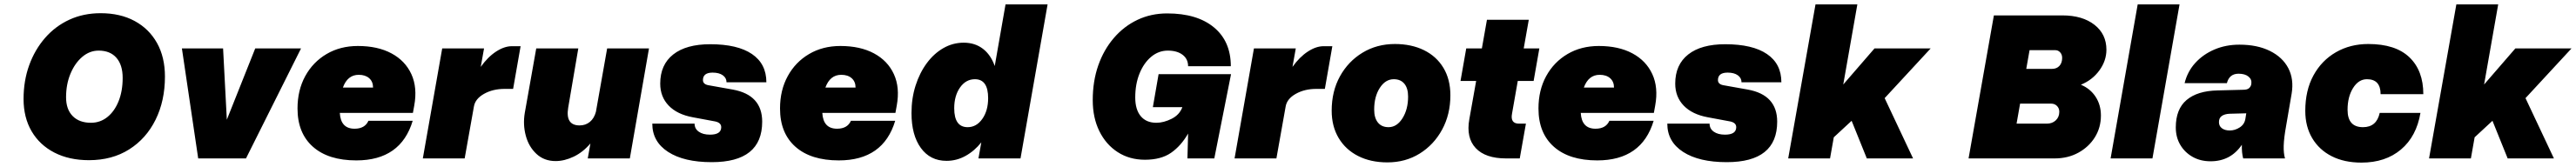

<svg xmlns="http://www.w3.org/2000/svg" viewBox="-20 -720 11697 759"><path d="M87 -270Q87 -353 112.5 -423.5Q138 -494 184.5 -547.5Q231 -601 295 -630.5Q359 -660 437 -660Q526 -660 591.5 -624.5Q657 -589 693 -524.5Q729 -460 729 -372Q729 -262 686.5 -176Q644 -90 566.5 -41Q489 8 384 8Q294 8 227 -26.5Q160 -61 123.5 -123.5Q87 -186 87 -270ZM537 -366Q537 -425 508.5 -457.5Q480 -490 428 -490Q387 -490 353.5 -461.5Q320 -433 300 -385Q280 -337 280 -278Q280 -223 310 -192.5Q340 -162 393 -162Q435 -162 467.5 -188Q500 -214 518.5 -260Q537 -306 537 -366Z M806 -500H993L1010 -176L1139 -500H1347L1097 0H880Z M1331 -227Q1331 -310 1366 -374Q1401 -438 1463 -474.5Q1525 -511 1605 -511Q1695 -511 1757.5 -477.5Q1820 -444 1848 -383Q1876 -322 1861 -240L1855 -207H1523Q1527 -135 1590 -135Q1637 -135 1653 -171H1854Q1800 9 1598 9Q1471 9 1401 -53Q1331 -115 1331 -227ZM1609 -380Q1558 -380 1537 -322H1674Q1674 -349 1656.5 -364.5Q1639 -380 1609 -380Z M1988 -500H2178L2163 -416Q2195 -461 2232.5 -485.5Q2270 -510 2304 -510H2344L2310 -316H2271Q2218 -316 2178 -293.5Q2138 -271 2132 -236L2090 0H1900Z M2560 -230Q2547 -150 2612 -150Q2639 -150 2658.5 -166Q2678 -182 2686 -212L2737 -500H2927L2840 0H2649L2661 -68Q2627 -28 2585 -8Q2543 12 2503 12Q2451 12 2416 -20.5Q2381 -53 2367.5 -103.5Q2354 -154 2363 -207L2415 -500H2606Z M3228 -168 3126 -187Q3055 -200 3016.5 -240Q2978 -280 2978 -340Q2978 -426 3037 -472.5Q3096 -519 3205 -519Q3329 -519 3394.5 -474.5Q3460 -430 3460 -346H3279Q3279 -366 3262 -378Q3245 -390 3216 -390Q3172 -390 3172 -356Q3172 -338 3195 -333L3307 -313Q3441 -289 3441 -167Q3441 17 3212 17Q3086 17 3014 -29.5Q2942 -76 2942 -158H3134Q3134 -135 3153 -121.5Q3172 -108 3204 -108Q3255 -108 3255 -142Q3255 -162 3228 -168Z M3522 -227Q3522 -310 3557 -374Q3592 -438 3654 -474.5Q3716 -511 3796 -511Q3886 -511 3948.5 -477.5Q4011 -444 4039 -383Q4067 -322 4052 -240L4046 -207H3714Q3718 -135 3781 -135Q3828 -135 3844 -171H4045Q3991 9 3789 9Q3662 9 3592 -53Q3522 -115 3522 -227ZM3800 -380Q3749 -380 3728 -322H3865Q3865 -349 3847.5 -364.5Q3830 -380 3800 -380Z M4737 -700 4614 0H4423L4436 -73Q4405 -34 4364.5 -11.5Q4324 11 4278 11Q4204 11 4161.5 -47.5Q4119 -106 4119 -206Q4119 -273 4137.5 -331Q4156 -389 4188.5 -433Q4221 -477 4264 -501.5Q4307 -526 4356 -526Q4407 -526 4443 -498.5Q4479 -471 4497 -420L4546 -700ZM4313 -228Q4313 -142 4374 -142Q4414 -142 4440.5 -179.5Q4467 -217 4467 -274Q4467 -360 4407 -360Q4366 -360 4339.5 -322.5Q4313 -285 4313 -228Z M4942 -265Q4942 -351 4967 -422.5Q4992 -494 5038 -547.5Q5084 -601 5145.5 -630Q5207 -659 5280 -659Q5416 -659 5492.5 -595.5Q5569 -532 5569 -419H5375Q5375 -452 5350 -471Q5325 -490 5283 -490Q5241 -490 5207.5 -462Q5174 -434 5154.5 -386Q5135 -338 5135 -277Q5135 -222 5160 -192Q5185 -162 5231 -162Q5264 -162 5300 -180Q5336 -198 5349 -233H5215L5241 -383H5570L5494 0H5372L5375 -113Q5343 -57 5297.5 -25.5Q5252 6 5179 6Q5109 6 5055.5 -28.5Q5002 -63 4972 -124Q4942 -185 4942 -265Z M5674 -500H5864L5849 -416Q5881 -461 5918.5 -485.5Q5956 -510 5990 -510H6030L5996 -316H5957Q5904 -316 5864 -293.5Q5824 -271 5818 -236L5776 0H5586Z M6027 -217Q6027 -305 6064.5 -373Q6102 -441 6167 -480.5Q6232 -520 6314 -520Q6389 -520 6446 -492Q6503 -464 6534.5 -411.5Q6566 -359 6566 -287Q6566 -200 6528.5 -131Q6491 -62 6426.5 -22Q6362 18 6280 18Q6204 18 6147 -11Q6090 -40 6058.5 -93Q6027 -146 6027 -217ZM6374 -281Q6374 -319 6357 -339.5Q6340 -360 6309 -360Q6271 -360 6245.5 -320.5Q6220 -281 6220 -222Q6220 -184 6237 -163Q6254 -142 6285 -142Q6323 -142 6348.5 -182.5Q6374 -223 6374 -281Z M6909 -158 6881 0H6819Q6725 0 6681 -47Q6637 -94 6652 -178L6683 -352H6612L6638 -500H6709L6732 -630H6922L6899 -500H6970L6944 -352H6872L6846 -204Q6837 -158 6878 -158Z M6966 -227Q6966 -310 7001 -374Q7036 -438 7098 -474.5Q7160 -511 7240 -511Q7330 -511 7392.5 -477.5Q7455 -444 7483 -383Q7511 -322 7496 -240L7490 -207H7158Q7162 -135 7225 -135Q7272 -135 7288 -171H7489Q7435 9 7233 9Q7106 9 7036 -53Q6966 -115 6966 -227ZM7244 -380Q7193 -380 7172 -322H7309Q7309 -349 7291.5 -364.5Q7274 -380 7244 -380Z M7837 -168 7735 -187Q7664 -200 7625.5 -240Q7587 -280 7587 -340Q7587 -426 7646 -472.5Q7705 -519 7814 -519Q7938 -519 8003.5 -474.5Q8069 -430 8069 -346H7888Q7888 -366 7871 -378Q7854 -390 7825 -390Q7781 -390 7781 -356Q7781 -338 7804 -333L7916 -313Q8050 -289 8050 -167Q8050 17 7821 17Q7695 17 7623 -29.5Q7551 -76 7551 -158H7743Q7743 -135 7762 -121.5Q7781 -108 7813 -108Q7864 -108 7864 -142Q7864 -162 7837 -168Z M8492 -500H8747L8538 -274L8667 0H8457L8388 -171L8307 -96L8290 0H8100L8224 -700H8414L8350 -336Z M9345 -650Q9436 -650 9490.5 -607.5Q9545 -565 9545 -494Q9545 -444 9513 -400Q9481 -356 9429 -335Q9472 -317 9496 -280Q9520 -243 9520 -195Q9520 -140 9492.5 -96Q9465 -52 9417.5 -26Q9370 0 9310 0H8919L9034 -650ZM9313 -492H9196L9181 -407H9298Q9319 -407 9331.5 -420.5Q9344 -434 9344 -457Q9344 -472 9335 -482Q9326 -492 9313 -492ZM9294 -249H9153L9137 -158H9274Q9299 -158 9315 -173Q9331 -188 9331 -212Q9331 -228 9320.5 -238.5Q9310 -249 9294 -249Z M9687 -700H9877L9754 0H9564Z M10361 -148Q10351 -93 10350 -58Q10349 -23 10356 0H10166Q10159 -26 10160 -62Q10109 13 10018 13Q9972 13 9936.5 -7Q9901 -27 9880.5 -61.5Q9860 -96 9860 -141Q9860 -224 9909 -265.5Q9958 -307 10049 -309L10165 -312Q10183 -312 10191 -318Q10199 -324 10202 -334L10203 -339Q10206 -359 10190 -372Q10174 -385 10145 -385Q10103 -385 10092 -342H9900Q9913 -395 9948.5 -434Q9984 -473 10035.5 -495Q10087 -517 10149 -517Q10230 -517 10287.5 -488.5Q10345 -460 10371 -410Q10397 -360 10386 -294ZM10056 -165Q10056 -147 10069.5 -137Q10083 -127 10105 -127Q10129 -127 10150.5 -141Q10172 -155 10176 -180L10180 -205L10104 -203Q10082 -202 10069 -193Q10056 -184 10056 -165Z M10448 -216Q10448 -309 10485 -377Q10522 -445 10587 -482.5Q10652 -520 10734 -520Q10858 -520 10921 -459.5Q10984 -399 10984 -292H10790Q10790 -360 10728 -360Q10690 -360 10665 -320Q10640 -280 10640 -221Q10640 -142 10710 -142Q10772 -142 10786 -207H10971Q10953 -100 10882.5 -40.5Q10812 19 10703 19Q10625 19 10568 -10Q10511 -39 10479.5 -92Q10448 -145 10448 -216Z M11402 -500H11657L11448 -274L11577 0H11367L11298 -171L11217 -96L11200 0H11010L11134 -700H11324L11260 -336Z"/></svg>

Font: Overused Grotesk Black
Style: Italic
Weight: 900
Italic angle: -10°
Version: Version 0.003